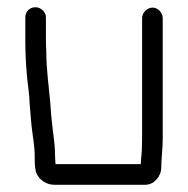

<svg xmlns="http://www.w3.org/2000/svg" viewBox="-20 -502 520 531"><path d="M50 -454V-386C50 -354 52 -319 55 -287C57 -268 62 -234 62 -215C64 -196 65 -174 67 -156C70 -127 76 -99 76 -72V-56C76 -47 77 -40 78 -34C80 -11 104 9 130 9H382C406 9 426 -14 426 -39C426 -63 430 -89 430 -117V-452C430 -467 417 -481 402 -481C387 -481 373 -467 373 -452V-117C373 -98 372 -76 370 -60C370 -55 370 -51 369 -48H134C133 -50 133 -53 133 -56C133 -63 132 -70 132 -76C132 -106 127 -130 124 -160L121 -190C120 -200 120 -210 119 -219C115 -263 108 -312 108 -358C108 -367 107 -377 107 -386V-454C107 -469 93 -482 78 -482C62 -482 50 -470 50 -454Z"/></svg>

Font: Electronic
Style: Regular
Weight: 400
Version: Version 1.011